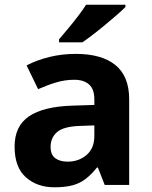

<svg xmlns="http://www.w3.org/2000/svg" viewBox="-20 -786 644 816"><path d="M302 -557Q412 -557 470.5 -509.5Q529 -462 529 -364V0H425L396 -74H392Q369 -45 344.5 -26Q320 -7 288.5 1.5Q257 10 211 10Q138 10 90 -32.5Q42 -75 42 -163Q42 -250 103 -291.5Q164 -333 286 -337L381 -340V-364Q381 -407 358.5 -427Q336 -447 296 -447Q256 -447 218 -435.5Q180 -424 142 -407L93 -508Q137 -531 190.5 -544Q244 -557 302 -557ZM323 -251Q251 -249 223 -225Q195 -201 195 -162Q195 -128 215 -113.5Q235 -99 267 -99Q315 -99 348 -127.5Q381 -156 381 -208V-253ZM513 -756Q499 -742 476 -722Q453 -702 426.5 -680Q400 -658 374.5 -638.5Q349 -619 330 -606H231V-619Q247 -638 268.5 -663.5Q290 -689 311 -716.5Q332 -744 346 -766H513Z"/></svg>

Font: Noto Sans Cham
Style: Regular
Weight: 400
Designer: Monotype Design Team
Foundry: Monotype Imaging Inc.
Version: Version 2.002